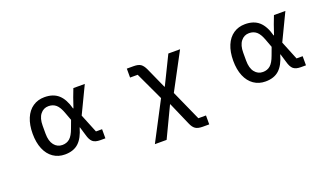

<svg xmlns="http://www.w3.org/2000/svg" viewBox="-67 -1074 3133 1799"><g transform="rotate(-20 1500.0 -174.0)"><path d="M194 -273Q194 -361 221 -425.5Q248 -490 298 -524Q348 -558 414 -558Q501 -558 553 -511.5Q605 -465 631 -367H635L668 -464L699 -545H813L684 -276L759 -91H820V0H769Q719 0 694.5 -21Q670 -42 656 -95L631 -178H628Q601 -80 550.5 -33.5Q500 13 414 13Q348 13 298 -21.5Q248 -56 221 -120.5Q194 -185 194 -273ZM548 -195 577 -273 548 -351Q525 -415 495 -440.5Q465 -466 421 -466Q371 -466 339.5 -426Q308 -386 308 -312V-233Q308 -159 339.5 -119Q371 -79 421 -79Q465 -79 495 -105Q525 -131 548 -195Z M1237 210 1439 -176 1308 -456H1232V-545H1299Q1346 -545 1369.5 -529Q1393 -513 1412 -472L1505 -265H1509L1646 -545H1763L1568 -180L1703 121H1779V210H1714Q1667 210 1642.5 193.5Q1618 177 1601 137L1501 -92H1498L1354 210Z M2194 -273Q2194 -361 2221 -425.5Q2248 -490 2298 -524Q2348 -558 2414 -558Q2501 -558 2553 -511.5Q2605 -465 2631 -367H2635L2668 -464L2699 -545H2813L2684 -276L2759 -91H2820V0H2769Q2719 0 2694.5 -21Q2670 -42 2656 -95L2631 -178H2628Q2601 -80 2550.5 -33.5Q2500 13 2414 13Q2348 13 2298 -21.5Q2248 -56 2221 -120.5Q2194 -185 2194 -273ZM2548 -195 2577 -273 2548 -351Q2525 -415 2495 -440.5Q2465 -466 2421 -466Q2371 -466 2339.5 -426Q2308 -386 2308 -312V-233Q2308 -159 2339.5 -119Q2371 -79 2421 -79Q2465 -79 2495 -105Q2525 -131 2548 -195Z"/></g></svg>

Font: IBM Plex Sans JP Medium
Style: Regular
Weight: 500
Designer: Mike Abbink; Paul van der Laan; Pieter van Rosmalen; Wujin Sim; Yejin Wi; Jinhee Kim; Boomi Park; Yona Kim; Kichan Ma
Foundry: Sandoll Inc.
Version: Version 1.001